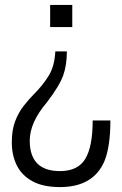

<svg xmlns="http://www.w3.org/2000/svg" viewBox="-20 -550 495 781"><path d="M224 211Q155 211 111.5 187Q68 163 48 122Q28 81 28 29Q28 -21 41.5 -56.5Q55 -92 76 -119Q97 -146 120 -169Q153 -202 177.5 -241Q202 -280 205 -341H252Q252 -285 237 -243Q222 -201 171 -134Q101 -52 101 22Q101 146 224 146Q297 146 327 96Q357 46 357 -60H429Q429 46 405 105Q360 211 224 211ZM274 -440H184V-530H274Z"/></svg>

Font: Tanohe Sans
Style: Regular
Weight: 400
Designer: Village Type and Design LLC & Cristiano Sobral
Foundry: Cooper Hewitt Smithsonian Design Museum
Version: Version 1.00;September 29, 2021;FontCreator 13.0.0.2655 64-b